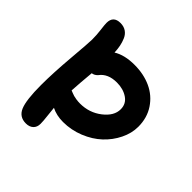

<svg xmlns="http://www.w3.org/2000/svg" viewBox="-193 -852 1006 1006"><g transform="rotate(45 309.5 -349.5)"><path d="M151.9 12.2Q103 12.2 84.5 -31.7Q65.9 -75.7 65.9 -187Q65.9 -275.4 76.4 -398.4Q86.9 -521.5 86.9 -543.9Q86.9 -578.6 82.5 -612.3Q78.1 -646 78.1 -659.2Q78.1 -710.9 130.9 -710.9Q155.3 -710.9 172.9 -699.2Q190.4 -687.5 199.5 -666.7Q208.5 -646 212.6 -625Q216.8 -604 217.8 -579.1Q264.2 -607.9 337.9 -607.9Q405.8 -607.9 460.2 -583Q514.6 -558.1 547.9 -508.3Q581.1 -458.5 581.1 -392.1Q581.1 -344.2 557.9 -296.9Q534.7 -249.5 495.6 -212.9Q456.5 -176.3 400.6 -153.6Q344.7 -130.9 284.2 -130.9Q235.4 -130.9 198.2 -149.9Q199.7 -128.4 203.9 -95Q208 -61.5 208 -41Q208 -16.1 192.9 -2Q177.7 12.2 151.9 12.2ZM241.2 -435.1Q228 -420.4 210 -418Q202.6 -338.4 199.2 -279.8Q201.7 -278.8 212.2 -274.7Q222.7 -270.5 229.5 -268.6Q236.3 -266.6 250 -264.4Q263.7 -262.2 278.8 -262.2Q347.2 -262.2 399.2 -302.5Q451.2 -342.8 451.2 -392.1Q451.2 -432.6 418 -454.8Q384.8 -477.1 337.9 -477.1Q272 -477.1 241.2 -435.1Z"/></g></svg>

Font: Shantell Sans Irregular
Style: Regular
Weight: 600
Designer: Stephen Nixon, Anya Danilova, Shantell Martin
Foundry: Arrow Type
Version: Version 1.006;[9816181b4]